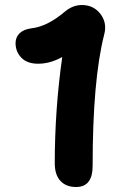

<svg xmlns="http://www.w3.org/2000/svg" viewBox="-20 -770 495 765"><path d="M349.1 -108.9Q349.1 -24.9 283.2 -24.9Q243.2 -24.9 220.7 -49.3Q198.2 -73.7 198.2 -119.1Q198.2 -333.5 228 -543Q180.2 -516.1 131.8 -516.1Q88.4 -516.1 65.2 -540Q42 -564 42 -598.1Q42 -621.1 57.6 -637Q73.2 -652.8 105 -657.2Q168 -664.1 237.8 -723.1Q269.5 -750 306.2 -750Q353 -750 380.4 -714.1Q407.7 -678.2 395 -631.8Q349.1 -451.2 349.1 -108.9Z"/></svg>

Font: Shantell Sans Bouncy
Style: Bold
Weight: 700
Designer: Stephen Nixon, Anya Danilova, Shantell Martin
Foundry: Arrow Type
Version: Version 1.006;[9816181b4]